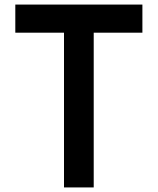

<svg xmlns="http://www.w3.org/2000/svg" viewBox="-20 -820 690 840"><path d="M260 0V-677H47V-800H603V-677H390V0Z"/></svg>

Font: Martian Mono SemiCondensed Medium
Style: Regular
Weight: 500
Width: 4
Designer: Roman Shamin
Foundry: Evil Martians
Version: Version 1.000